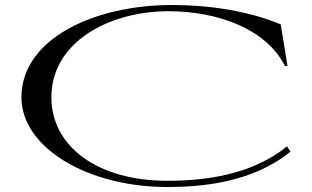

<svg xmlns="http://www.w3.org/2000/svg" viewBox="-20 -735 1251 770"><path d="M671 -715C355 -715 66 -578 66 -345C66 -143 331 15 651 15C782 15 989 0 1145 -127L1131 -148C985 -30 793 -10 651 -10C368 -10 186 -150 186 -345C186 -566 417 -690 656 -690C850 -690 1047 -621 1123 -470H1133L1106 -637C981 -690 821 -715 671 -715Z"/></svg>

Font: Sprat Extended
Style: Regular
Weight: 400
Width: 9
Designer: Ethan Nakache
Foundry: Collletttivo
Version: Version 2.000;Glyphs 3.2 (3217)